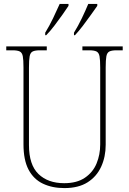

<svg xmlns="http://www.w3.org/2000/svg" viewBox="-20 -951 661 981"><path d="M309 10Q247 10 199.5 -12.5Q152 -35 126 -84Q100 -133 100 -214V-607Q100 -645 96.5 -663.5Q93 -682 81 -688Q69 -694 44 -694H12V-714H219V-694H184Q159 -694 147 -688Q135 -682 131.5 -663.5Q128 -645 128 -606V-210Q128 -109 176.5 -62Q225 -15 308 -15Q373 -15 414 -43Q455 -71 473.5 -116Q492 -161 492 -213V-606Q492 -645 488.5 -663.5Q485 -682 473 -688Q461 -694 436 -694H401V-714H607V-694H576Q551 -694 539 -688Q527 -682 523.5 -663.5Q520 -645 520 -606V-211Q520 -150 497 -99.5Q474 -49 427.5 -19.5Q381 10 309 10ZM358 -784Q379 -818 398 -857.5Q417 -897 431 -931H477V-921Q465 -904 445.5 -876.5Q426 -849 404 -820Q382 -791 363 -771H358ZM211 -784Q232 -818 251 -857.5Q270 -897 285 -931H330V-921Q319 -904 299.5 -876.5Q280 -849 258 -820Q236 -791 216 -771H211Z"/></svg>

Font: Noto Serif Georgian SemiCondensed Thin
Style: Regular
Weight: 100
Width: 4
Designer: Monotype Design Team, Akaki Razmadze
Foundry: Google LLC
Version: Version 2.003; ttfautohint (v1.8.4.7-5d5b)